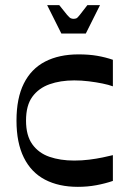

<svg xmlns="http://www.w3.org/2000/svg" viewBox="-20 -712 492 745"><path d="M282 13Q208 13 154.5 -15Q101 -43 72.5 -100.5Q44 -158 44 -244Q44 -331 72.5 -388Q101 -445 155 -473Q209 -501 285 -501Q325 -501 357 -495.5Q389 -490 418 -480V-377Q402 -383 377.5 -388Q353 -393 324.5 -396.5Q296 -400 268 -400Q214 -400 172 -385Q130 -370 105.5 -336.5Q81 -303 81 -244Q81 -186 105.5 -152Q130 -118 172 -103.5Q214 -89 268 -89Q298 -89 326 -92.5Q354 -96 378 -101Q402 -106 418 -110V-10Q389 0 354.5 6.5Q320 13 282 13ZM218 -582 163 -692H210Q231 -665 240.5 -654Q250 -643 255 -641Q260 -639 265 -639Q272 -639 276.5 -641Q281 -643 289.5 -654Q298 -665 319 -692H368L313 -582Z"/></svg>

Font: Ojuju SemiBold
Style: Regular
Weight: 600
Designer: Chisaokwu Joboson, Mirko Velimirovic
Foundry: Udi Foundry
Version: Version 1.000